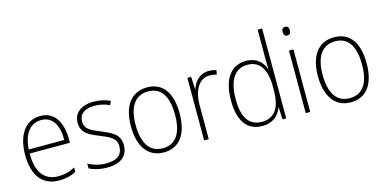

<svg xmlns="http://www.w3.org/2000/svg" viewBox="-73 -1159 3142 1568"><g transform="rotate(-15 1498.0 -375.0)"><path d="M255 -539C121 -539 54 -421 54 -262C54 -99 122 10 270 10C327 10 370 -1 414 -23V-61C362 -34 325 -25 271 -25C154 -25 92 -110 93 -265H433V-297C433 -431 380 -539 255 -539ZM255 -505C352 -505 396 -418 395 -299H94C103 -435 163 -505 255 -505Z M854 -133C854 -227 783 -254 702 -289C624 -321 574 -340 574 -407C574 -471 623 -505 703 -505C749 -505 797 -494 830 -476L845 -509C807 -527 759 -539 704 -539C599 -539 536 -487 536 -407C536 -317 600 -290 685 -256C764 -224 816 -201 816 -133C816 -65 774 -25 677 -25C622 -25 569 -40 526 -64V-23C560 -6 613 10 677 10C794 10 854 -44 854 -133Z M1361 -265C1361 -428 1299 -539 1158 -539C1024 -539 949 -438 949 -266C949 -97 1021 10 1155 10C1293 10 1361 -97 1361 -265ZM989 -266C989 -417 1045 -505 1158 -505C1276 -505 1322 -406 1322 -265C1322 -115 1270 -25 1155 -25C1042 -25 989 -117 989 -266Z M1678 -538C1602 -538 1556 -483 1536 -424H1534L1529 -529H1497V0H1536V-288C1535 -406 1584 -501 1677 -501C1699 -501 1718 -498 1736 -492L1743 -528C1724 -535 1701 -538 1678 -538Z M1990 10C2081 10 2131 -43 2153 -102H2155L2160 0H2191V-760H2153V-530C2153 -498 2153 -464 2155 -429H2152C2132 -489 2080 -539 1995 -539C1867 -539 1793 -440 1793 -257C1793 -83 1860 10 1990 10ZM1994 -24C1883 -24 1833 -105 1833 -257C1833 -420 1891 -505 1998 -505C2102 -505 2153 -423 2153 -281V-248C2153 -107 2105 -24 1994 -24Z M2375 -725C2353 -725 2345 -709 2345 -688C2345 -667 2354 -651 2375 -651C2397 -651 2406 -666 2406 -688C2406 -709 2399 -725 2375 -725ZM2394 -529H2356V0H2394Z M2942 -265C2942 -428 2880 -539 2739 -539C2605 -539 2530 -438 2530 -266C2530 -97 2602 10 2736 10C2874 10 2942 -97 2942 -265ZM2570 -266C2570 -417 2626 -505 2739 -505C2857 -505 2903 -406 2903 -265C2903 -115 2851 -25 2736 -25C2623 -25 2570 -117 2570 -266Z"/></g></svg>

Font: Noto Sans Thai Looped SemiCondensed ExtraLight
Style: Regular
Weight: 200
Width: 4
Designer: Sasikarn Vongin, Ben Mitchell
Foundry: The Fontpad Ltd
Version: Version 1.001